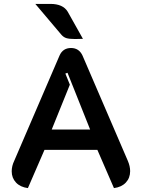

<svg xmlns="http://www.w3.org/2000/svg" viewBox="-20 -955 728 984"><path d="M40 -77Q40 -104 53 -131L285 -670Q302 -709 344 -709Q385 -709 403 -670L635 -131Q647 -103 647 -78Q647 -43 625 -19.5Q603 4 564 9L479 -187H208L123 9Q84 4 62 -19.5Q40 -43 40 -77ZM442 -291 326 -582 315 -578 338 -521 245 -291ZM365 -755Q334 -755 319 -760Q304 -765 292 -780L161 -935H238Q303 -935 327 -895L405 -756Q389 -755 365 -755Z"/></svg>

Font: K2D SemiBold
Style: Regular
Weight: 600
Designer: Katatrad Aksorn Co.,Ltd.
Foundry: Cadson Demak Co.,Ltd.
Version: Version 1.000; ttfautohint (v1.6)